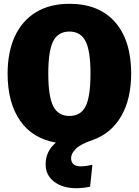

<svg xmlns="http://www.w3.org/2000/svg" viewBox="-20 -736 730 1010"><path d="M469 0Q405 21 379.5 46.5Q354 72 354 95Q354 139 405 139Q431 139 466 131L454 246Q419 254 380 254Q310 254 265 220Q220 186 220 128Q220 60 274 14Q151 -7 85.5 -101.5Q20 -196 20 -349Q20 -462 58 -544.5Q96 -627 169 -671.5Q242 -716 345 -716Q501 -716 585.5 -619.5Q670 -523 670 -349Q670 -216 618 -125.5Q566 -35 469 0ZM234 -349Q234 -229 260 -177.5Q286 -126 345 -126Q405 -126 430.5 -177Q456 -228 456 -349Q456 -469 430 -519.5Q404 -570 345 -570Q286 -570 260 -519.5Q234 -469 234 -349Z"/></svg>

Font: FiraGO Heavy
Style: Regular
Weight: 900
Designer: bBox Type
Foundry: bBox Type GmbH
Version: Version 1.001